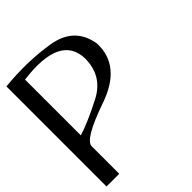

<svg xmlns="http://www.w3.org/2000/svg" viewBox="-204 -866 993 993"><g transform="rotate(-45 292.5 -369.5)"><path d="M93 0H0V-732C110 -743.3 215 -740.8 315 -724.5C415 -708.2 472.7 -652.7 488 -558C492.7 -445.3 427.5 -365.7 292.5 -319C157.5 -272.3 91 -232.7 93 -200ZM93 -689V-281C141 -295.7 202.5 -322.3 277.5 -361C352.5 -399.7 390 -461.7 390 -547C386.7 -667 287.7 -714.3 93 -689Z"/></g></svg>

Font: Neocyr
Style: Regular
Weight: 400
Designer: Viktar Palstsiuk <vipals@gmail.com>
Version: 1.00